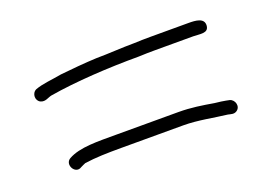

<svg xmlns="http://www.w3.org/2000/svg" viewBox="-52 -565 681 488"><g transform="rotate(-20 288.5 -320.5)"><path d="M101 -197C105.3 -198.8 109.8 -201.6 114 -203C143.9 -207.3 175 -208 213 -208H381C420.6 -208 461.2 -199 497 -195C504.8 -193.3 512.1 -190.4 519.5 -195C533.6 -203.6 527.6 -224.1 514 -228L504 -230C497.3 -231.3 487.7 -232.7 475 -234C444.1 -239.2 414.9 -244 381 -244H214C161.8 -244 114.2 -245.5 83 -228C63.3 -217 81.4 -183.9 101 -197ZM482 -448H380C365.3 -448 350 -447.7 334 -447C301.5 -447 264 -444 232 -444C202 -442.8 159.4 -438.9 133 -436C105.8 -430.9 81.8 -429.8 61 -422C47.3 -415.1 47.8 -394.6 61 -389C73 -383.9 81.9 -392 92 -394C162.8 -405.8 251.5 -411 334 -411C350 -411.7 365.3 -412 380 -412H482C499.4 -412 522 -405.5 523.5 -426C525 -446.7 501.3 -448 482 -448Z"/></g></svg>

Font: CiSf OpenHand
Style: Regular
Weight: 400
Foundry: Cannot Into Space Fonts
Version: Version 0.7892